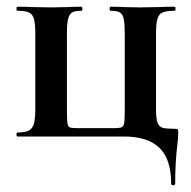

<svg xmlns="http://www.w3.org/2000/svg" viewBox="-20 -406 569 571"><path d="M489 140Q489 145 495 145Q501 145 501 140Q501 78 507 28Q510 6 510 -12Q510 -20 508.5 -21.5Q507 -23 498 -23Q474 -23 463.5 -26Q453 -29 448.5 -41Q444 -53 444 -81V-305Q444 -335 448 -349.5Q452 -364 463.5 -369Q475 -374 499 -374Q502 -374 502 -380Q502 -386 499 -386Q470 -386 454 -385L396 -384L347 -385Q333 -386 309 -386Q306 -386 306 -380Q306 -374 309 -374Q328 -374 336.5 -369Q345 -364 348 -349.5Q351 -335 351 -305V-83Q351 -51 349.5 -41Q348 -31 342.5 -28Q337 -25 320 -25H208Q192 -25 187 -27.5Q182 -30 180.5 -40Q179 -50 179 -81V-305Q179 -335 182.5 -349.5Q186 -364 194.5 -369Q203 -374 222 -374Q225 -374 225 -380Q225 -386 222 -386Q198 -386 184 -385L131 -384L75 -385Q60 -386 32 -386Q29 -386 29 -380Q29 -374 32 -374Q55 -374 66 -369Q77 -364 81 -349.5Q85 -335 85 -305V-83Q85 -53 81 -38.5Q77 -24 66 -18Q55 -12 32 -12Q29 -12 29 -6Q29 0 32 0H349Q419 0 454 33.5Q489 67 489 140Z"/></svg>

Font: Cormorant Garamond
Style: Bold
Weight: 700
Designer: Christian Thalmann (Catharsis Fonts)
Foundry: Catharsis Fonts
Version: Version 4.000